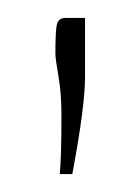

<svg xmlns="http://www.w3.org/2000/svg" viewBox="-20 -670 148 215"><path d="M75.2 -583Q75.2 -551.3 61 -475.1H46.9Q48.8 -492.2 48.8 -542Q48.8 -565.4 45.4 -585Q42 -604.5 42 -609.9Q42 -636.7 43.9 -643.3Q45.9 -649.9 53.2 -649.9H75.2Z"/></svg>

Font: Resagokr
Style: Light
Weight: 300
Designer: gluk
Foundry: gluk
Version: Version 0.95